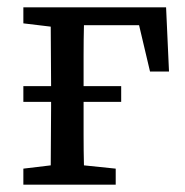

<svg xmlns="http://www.w3.org/2000/svg" viewBox="-20 -506 507 526"><path d="M44 -442V-486H435L443 -310H391L361 -437H210Q209 -398 209 -353.5Q209 -309 209 -271V-270H312V-227H209V-215Q209 -179 209 -135.5Q209 -92 210 -53L297 -44V0H44V-44L119 -53Q119 -92 119.5 -135.5Q120 -179 120 -215V-227H44V-270H120V-271Q120 -307 119.5 -351Q119 -395 119 -433Z"/></svg>

Font: Source Serif 4 SmText
Style: Regular
Weight: 400
Designer: Frank Grießhammer
Foundry: Adobe
Version: Version 4.005;hotconv 1.1.0;makeotfexe 2.6.0